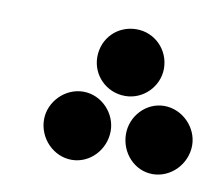

<svg xmlns="http://www.w3.org/2000/svg" viewBox="-45 -302 447 383"><g transform="rotate(10 179.0 -110.5)"><path d="M204 -115C241 -115 271 -146 271 -182C271 -220 241 -250 204 -250C165 -250 136 -220 136 -182C136 -146 165 -115 204 -115ZM121 29C158 29 188 -3 188 -41C188 -77 158 -109 121 -109C84 -109 53 -77 53 -41C53 -3 84 29 121 29ZM285 29C322 29 353 -3 353 -41C353 -77 322 -109 285 -109C248 -109 219 -77 219 -41C219 -3 248 29 285 29Z"/></g></svg>

Font: Noto Sans Arabic UI XBd
Style: Regular
Weight: 800
Designer: Monotype Design Team, Nadine Chahine and Nizar Qandah
Foundry: Monotype Imaging Inc.
Version: Version 2.010